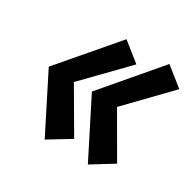

<svg xmlns="http://www.w3.org/2000/svg" viewBox="-118 -637 774 763"><g transform="rotate(30 268.5 -255.0)"><path d="M358 -257 537 -442 453 -509 241 -260 372 -1 471 -62ZM160 -257 340 -442 256 -509 43 -260 174 -1 274 -62Z"/></g></svg>

Font: Jost
Style: Bold Italic
Weight: 700
Italic angle: -5°
Version: Version 3.710